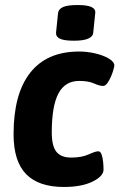

<svg xmlns="http://www.w3.org/2000/svg" viewBox="-20 -736 475 764"><path d="M234 8Q134 8 84 -43Q34 -94 34 -202Q34 -363 100.5 -447Q167 -531 295 -531Q327 -531 359 -523.5Q391 -516 413 -503Q435 -490 435 -475Q435 -472 431.5 -459Q428 -446 421.5 -431Q415 -416 407 -405Q399 -394 390 -394Q376 -394 354 -404Q332 -414 295 -414Q239 -414 212.5 -364Q186 -314 186 -209Q186 -155 204.5 -132Q223 -109 263 -109Q305 -109 332.5 -121.5Q360 -134 371 -134Q380 -134 384.5 -120.5Q389 -107 390.5 -90Q392 -73 392 -61Q392 -35 348.5 -13.5Q305 8 234 8ZM274 -574Q235 -574 218.5 -582Q202 -590 203 -606L211 -684Q213 -700 231 -708Q249 -716 289 -716Q327 -716 344 -708Q361 -700 359 -684L351 -606Q348 -574 274 -574Z"/></svg>

Font: Asap Semi Condensed Semi Condensed Regular
Style: Bold Italic
Weight: 700
Width: 4
Italic angle: -6°
Designer: Pablo Cosgaya
Foundry: Omnibus-Type
Version: Version 3.001; ttfautohint (v1.8.4.7-5d5b)